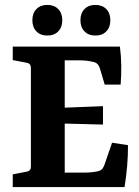

<svg xmlns="http://www.w3.org/2000/svg" viewBox="-20 -763 568 783"><path d="M407 -418 387 -485Q381 -504 366 -509Q356 -512 339.5 -514.5Q323 -517 305 -517H244V-324L400 -330V-255L244 -259V-59H321Q339 -59 358 -61Q377 -63 387 -67Q395 -71 398.5 -76Q402 -81 406 -91L437 -181L502 -171Q502 -127 498.5 -85.5Q495 -44 488 0H32V-52L89 -63Q106 -66 106 -83V-486Q106 -504 89 -507L32 -518V-573H469Q474 -535 474.5 -496.5Q475 -458 472 -418ZM234 -680.5Q234 -652 217.5 -635Q201 -618 173 -618Q145 -618 128.5 -635Q112 -652 112 -680.5Q112 -709 128.5 -726Q145 -743 173 -743Q201 -743 217.5 -726Q234 -709 234 -680.5ZM430 -680.5Q430 -652 413.5 -635Q397 -618 369 -618Q341 -618 324.5 -635Q308 -652 308 -680.5Q308 -709 324.5 -726Q341 -743 369 -743Q397 -743 413.5 -726Q430 -709 430 -680.5Z"/></svg>

Font: Yrsa
Style: Regular
Weight: 400
Designer: Anna Giedrys (Yrsa+Rasa design), David Brezina (Yrsa art-direction, Rasa art-direction, design)
Foundry: Rosetta Type Foundry
Version: Version 2.004